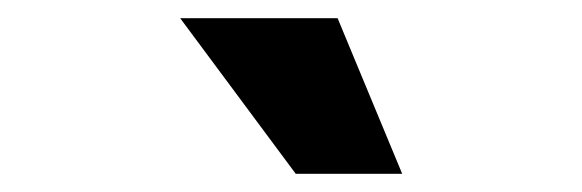

<svg xmlns="http://www.w3.org/2000/svg" viewBox="-20 -780 640 211"><path d="M422 -589H305L178 -760H351Z"/></svg>

Font: Freely
Style: Bold
Weight: 700
Designer: Kris Sowersby
Foundry: Klim Type Foundry
Version: Version 1.006;hotconv 1.0.113;makeotfexe 2.5.65598;200799169